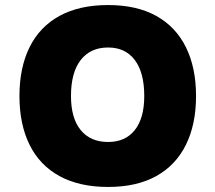

<svg xmlns="http://www.w3.org/2000/svg" viewBox="-20 -730 852 760"><path d="M408 10Q294 10 215.5 -33Q137 -76 97 -157Q57 -238 57 -350Q57 -462 97 -543Q137 -624 215.5 -667Q294 -710 408 -710Q521 -710 598.5 -667Q676 -624 716 -543Q756 -462 756 -350Q756 -238 716 -157Q676 -76 598.5 -33Q521 10 408 10ZM408 -168Q476 -168 513.5 -215Q551 -262 551 -350Q551 -443 513.5 -492.5Q476 -542 408 -542Q338 -542 299.5 -492.5Q261 -443 261 -350Q261 -262 299.5 -215Q338 -168 408 -168Z"/></svg>

Font: Lexend Exa Black
Style: Regular
Weight: 900
Designer: Bonnie Shaver-Troup, Thomas Jockin
Foundry: Lexend
Version: Version 1.007